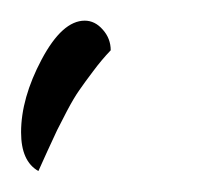

<svg xmlns="http://www.w3.org/2000/svg" viewBox="-27 -76 204 184"><path d="M79.1 -27.8Q70.3 -18.6 62.3 -7.8Q54.2 2.9 49.1 10.3Q43.9 17.6 37.1 30.5Q30.3 43.5 27.8 48.6Q25.4 53.7 18.3 69.1Q11.2 84.5 9.8 87.9Q-6.8 78.6 -6.8 50.8Q-6.8 18.1 12.9 -19Q32.7 -56.2 54.2 -56.2Q64 -56.2 71.5 -47.6Q79.1 -39.1 79.1 -27.8Z"/></svg>

Font: Dancing Script OT
Style: Regular
Weight: 400
Foundry: Pablo Impallari. www.impallari.com
Version: Version 1.000